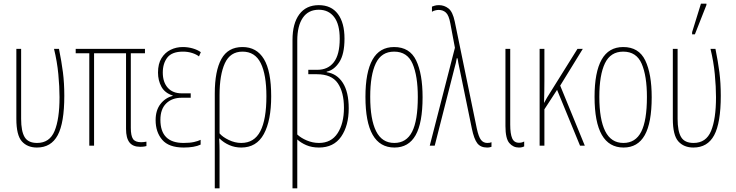

<svg xmlns="http://www.w3.org/2000/svg" viewBox="-20 -793 4004 1045"><path d="M181 10Q129 10 99 -23.5Q69 -57 69 -146V-527H95V-146Q95 -79 114 -47Q133 -15 182 -15Q250 -15 277 -80Q304 -145 304 -264Q304 -320 297.5 -389Q291 -458 274 -527H301Q315 -458 322.5 -399.5Q330 -341 330 -272Q330 -124 294 -57Q258 10 181 10Z M743 6Q703 6 684.5 -18Q666 -42 666 -91V-503H492V0H466V-503H392V-527H769V-503H692V-97Q692 -54 704 -36.5Q716 -19 748 -19Q762 -19 777 -22V2Q774 3 765 4.5Q756 6 743 6Z M980 10Q899 10 863 -32Q827 -74 827 -139Q827 -193 853.5 -227Q880 -261 920 -271V-273Q877 -287 858.5 -321Q840 -355 840 -398Q840 -446 859 -476.5Q878 -507 908.5 -522Q939 -537 975 -537Q1003 -537 1029 -529.5Q1055 -522 1073 -509L1063 -486Q1049 -497 1026 -504.5Q1003 -512 976 -512Q916 -512 891 -480Q866 -448 866 -398Q866 -346 893 -315.5Q920 -285 969 -285H1018V-261H969Q916 -261 884.5 -230Q853 -199 853 -141Q853 -15 979 -15Q1013 -15 1035.5 -20Q1058 -25 1072 -32V-6Q1038 10 980 10Z M1149 232V-284Q1149 -407 1185 -472Q1221 -537 1300 -537Q1377 -537 1416.5 -471.5Q1456 -406 1456 -269Q1456 -137 1416 -63.5Q1376 10 1293 10Q1258 10 1227.5 -3.5Q1197 -17 1175 -39H1173Q1175 -1 1175 28Q1175 57 1175 82V232ZM1293 -15Q1364 -15 1397 -79Q1430 -143 1430 -269Q1430 -387 1399 -449.5Q1368 -512 1300 -512Q1233 -512 1204 -449Q1175 -386 1175 -276V-67Q1192 -47 1225.5 -31Q1259 -15 1293 -15Z M1572 232V-576Q1572 -665 1609 -715Q1646 -765 1715 -765Q1783 -765 1819 -717Q1855 -669 1855 -583Q1855 -498 1826.5 -454.5Q1798 -411 1758 -403V-400Q1814 -392 1846 -342Q1878 -292 1878 -203Q1878 -109 1837 -49.5Q1796 10 1716 10Q1677 10 1647 -3Q1617 -16 1598 -34V232ZM1716 -15Q1783 -15 1817.5 -68Q1852 -121 1852 -206Q1852 -291 1818.5 -340Q1785 -389 1705 -389H1658V-413H1707Q1765 -413 1797 -454.5Q1829 -496 1829 -582Q1829 -661 1798.5 -700.5Q1768 -740 1715 -740Q1658 -740 1628 -696Q1598 -652 1598 -572V-61Q1618 -42 1650 -28.5Q1682 -15 1716 -15Z M2280 -264Q2280 -124 2242 -57Q2204 10 2127 10Q1969 10 1969 -266Q1969 -400 2007.5 -468.5Q2046 -537 2125 -537Q2210 -537 2245 -464Q2280 -391 2280 -264ZM1995 -266Q1995 -143 2027 -79Q2059 -15 2126 -15Q2192 -15 2223 -76Q2254 -137 2254 -265Q2254 -380 2225.5 -446Q2197 -512 2125 -512Q2056 -512 2025.5 -448.5Q1995 -385 1995 -266Z M2631 10Q2596 10 2578 -13Q2560 -36 2548 -94L2488 -386Q2482 -416 2478.5 -431.5Q2475 -447 2474 -453.5Q2473 -460 2472.5 -464Q2472 -468 2470 -476H2466Q2464 -463 2461 -450.5Q2458 -438 2454 -424L2346 0H2319L2456 -533L2431 -666Q2423 -710 2407 -724.5Q2391 -739 2368 -739Q2359 -739 2349 -736.5Q2339 -734 2331 -729V-757Q2336 -759 2345.5 -762Q2355 -765 2369 -765Q2398 -765 2421 -747Q2444 -729 2455 -676L2575 -94Q2585 -48 2598 -31.5Q2611 -15 2632 -15Q2647 -15 2655 -19V6Q2651 7 2646 8.5Q2641 10 2631 10Z M2804 10Q2773 10 2752 -14.5Q2731 -39 2731 -107V-527H2757V-115Q2757 -65 2767.5 -40.5Q2778 -16 2805 -16Q2821 -16 2833 -23V4Q2829 6 2822 8Q2815 10 2804 10Z M3152 -527 3029 -327 3163 0H3137L3012 -304L2943 -198V0H2917V-527H2943V-354Q2943 -327 2942.5 -296Q2942 -265 2941 -234H2942Q2950 -249 2957.5 -262Q2965 -275 2975 -290L3123 -527Z M3527 -264Q3527 -124 3489 -57Q3451 10 3374 10Q3216 10 3216 -266Q3216 -400 3254.5 -468.5Q3293 -537 3372 -537Q3457 -537 3492 -464Q3527 -391 3527 -264ZM3242 -266Q3242 -143 3274 -79Q3306 -15 3373 -15Q3439 -15 3470 -76Q3501 -137 3501 -265Q3501 -380 3472.5 -446Q3444 -512 3372 -512Q3303 -512 3272.5 -448.5Q3242 -385 3242 -266Z M3754 10Q3702 10 3672 -23.5Q3642 -57 3642 -146V-527H3668V-146Q3668 -79 3687 -47Q3706 -15 3755 -15Q3823 -15 3850 -80Q3877 -145 3877 -264Q3877 -320 3870.5 -389Q3864 -458 3847 -527H3874Q3888 -458 3895.5 -399.5Q3903 -341 3903 -272Q3903 -124 3867 -57Q3831 10 3754 10ZM3747 -606V-618L3795 -773H3825V-766L3762 -606Z"/></svg>

Font: Noto Sans ExtraCondensed Thin
Style: Regular
Weight: 100
Width: 2
Designer: Monotype Design Team
Foundry: Monotype Imaging Inc.
Version: Version 2.013; ttfautohint (v1.8.4.7-5d5b)